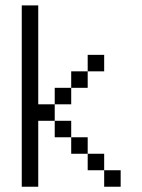

<svg xmlns="http://www.w3.org/2000/svg" viewBox="-20 -708 540 728"><path d="M125 -312.5H187.5V-250H125V0H62.5V-687.5H125ZM187.5 -250H250V-187.5H187.5ZM187.5 -375H250V-312.5H187.5ZM250 -187.5H312.5V-125H250ZM250 -437.5H312.5V-375H250ZM312.5 -125H375V-62.5H312.5ZM312.5 -500H375V-437.5H312.5ZM375 -62.5H437.5V0H375Z"/></svg>

Font: 寒蝉点阵体 16px
Style: Regular
Weight: 400
Designer: Designed by Warren2060
Foundry: ChillType
Version: Version 1.000